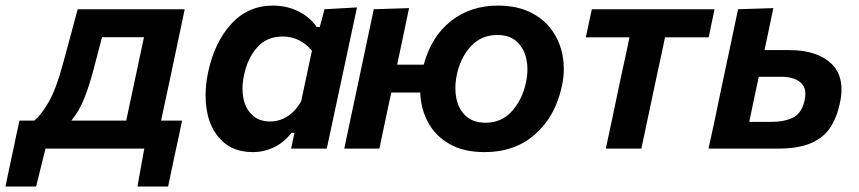

<svg xmlns="http://www.w3.org/2000/svg" viewBox="-92 -531 3070 686"><path d="M-72.5 135.5Q-66.5 106 -60.5 78Q-54.5 49.5 -48.5 22Q-42 -8.5 -35.5 -40Q-28.5 -71 -22.5 -100H30Q54.5 -119 81.5 -165.5Q108.5 -212 133 -303.5Q148.5 -360 161 -406.5Q173.5 -453 185.5 -498H568Q556.5 -443.5 545.5 -391.5Q534.5 -339.5 519.5 -268L508.5 -216.5Q501 -182.5 495 -154.2Q489 -126 483.5 -100H558.5Q552.5 -71 546 -40Q539 -8.5 532.5 22Q526.5 51 520.5 79Q514.5 107 508.5 135.5H399L423.5 0H70.5L37 135.5ZM242.5 -283.5Q228.5 -229.5 210.2 -182.5Q192 -135.5 163 -100H359Q364.5 -126 370.5 -154.5Q376.5 -183 384 -217.5L394.5 -267Q403 -306 409.5 -337.5Q416 -369 422.5 -398H272.5Q265.5 -371.5 258.2 -343.5Q251 -315.5 242.5 -283.5Z M813 12.5Q742.5 12.5 701.5 -27.5Q642.5 -84 642.5 -190.5Q642.5 -229.5 651.5 -272.5Q674 -379.5 734 -445.2Q794 -511 883 -511Q933.5 -511 975 -490Q1016.5 -469 1039.5 -434.5H1050.5L1067.5 -498L1183.5 -504.5L1075.5 0H948L960 -56.5H950Q921 -20.5 885.5 -4Q850 12.5 813 12.5ZM873.5 -97Q885 -97 895 -99Q950 -110 984 -169L1022.5 -350Q980 -400.5 918 -400.5Q860.5 -400.5 826.2 -361Q792 -321.5 780 -262.5Q774.5 -238 774.5 -215Q774.5 -153 808.5 -120.5Q832.5 -97 873.5 -97Z M1138 0Q1150.5 -59 1160 -104.5Q1171 -155 1184 -217L1194.5 -266.5Q1210 -339 1221 -392Q1232 -444.5 1243.5 -498L1369.5 -502Q1359.5 -453.5 1349.5 -406.5Q1339.5 -359.5 1327 -300H1422Q1449 -400.5 1519.2 -455.8Q1589.5 -511 1686.5 -511Q1753.5 -511 1802 -487.5Q1850.5 -464 1879.8 -423.2Q1909 -382.5 1918.5 -331Q1922.5 -308.5 1922.5 -285.5Q1922.5 -255 1915.5 -223Q1892.5 -115.5 1820.2 -51.5Q1748 12.5 1639.5 12.5Q1564.5 12.5 1514 -16.5Q1463.5 -45.5 1437.5 -93.8Q1411.5 -142 1409.5 -200.5H1306Q1294 -144.5 1284 -97.5Q1274 -50.5 1263.5 0ZM1643 -92.5Q1700.5 -92.5 1737.5 -134.2Q1774.5 -176 1787 -235.5Q1792.5 -260.5 1792.5 -283Q1792.5 -302.5 1788.5 -320.5Q1780 -359 1754.2 -382.5Q1728.5 -406 1685 -406Q1627.5 -406 1590.2 -365.5Q1553 -325 1540 -263Q1535 -238.5 1535 -216Q1535 -197 1538.5 -179.5Q1546.5 -140.5 1572.5 -116.5Q1598.5 -92.5 1643 -92.5Z M2072.5 0Q2084 -54.5 2095 -105Q2105.5 -155.5 2118.5 -217L2129 -266.5Q2137.5 -306 2144.5 -337.5Q2151 -368.5 2157 -397.5H2001L2022.5 -498H2461L2440 -397.5H2284Q2278 -368.5 2271.5 -337.5Q2264.5 -306 2256 -266.5L2245.5 -217Q2232.5 -155.5 2221.8 -105Q2211 -54.5 2199.5 0Z M2439.5 0Q2451 -52.5 2462 -103.5Q2472.5 -154.5 2485.5 -216.5L2496 -266Q2511.5 -338 2522.5 -391Q2533.5 -443.5 2545 -498L2671 -502Q2663 -463.5 2655.5 -427.5Q2647.5 -391 2639.5 -352H2728.5Q2826 -352 2877.5 -304.5Q2914.5 -270 2914.5 -211.5Q2914.5 -189 2909 -163Q2898 -111 2874 -74.8Q2850 -38.5 2804.8 -19.2Q2759.5 0 2685.5 0ZM2585 -95.5H2665Q2710 -95.5 2741.2 -110.8Q2772.5 -126 2783 -173Q2785.5 -185.5 2785.5 -196Q2785.5 -212 2779 -223.5Q2767.5 -241.5 2746.8 -249Q2726 -256.5 2704 -256.5H2619Q2610 -214.5 2602 -176.8Q2594 -139 2585 -95.5Z"/></svg>

Font: Heraclito SemiBold
Style: Italic
Weight: 600
Italic angle: -12°
Designer: Kostas Bartsokas (font) & Cristiano Sobral (main changes)
Foundry: Kostas Bartsokas (font) & Cristiano Sobral (main changes)
Version: Version 1.00;July 8, 2020;FontCreator 13.0.0.2655 64-bit